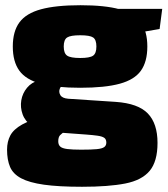

<svg xmlns="http://www.w3.org/2000/svg" viewBox="-20 -534 644 735"><path d="M288 -514Q382 -514 438 -498.5Q494 -483 519 -448.5Q544 -414 544 -356Q544 -298 519.5 -263.5Q495 -229 438.5 -213.5Q382 -198 287 -198Q193 -198 136 -213.5Q79 -229 54 -263.5Q29 -298 29 -356Q29 -414 54.5 -448.5Q80 -483 137 -498.5Q194 -514 288 -514ZM287 -399Q250 -399 237 -390.5Q224 -382 224 -356Q224 -330 237 -321Q250 -312 287 -312Q324 -312 336.5 -321Q349 -330 349 -356Q349 -382 336.5 -390.5Q324 -399 287 -399ZM601 -500 591 -423 451 -399 414 -500ZM128 -226 225 -209Q214 -207 209 -194.5Q204 -182 211 -170Q218 -158 241 -156L423 -144Q509 -138 546 -99.5Q583 -61 583 13Q583 84 553 120Q523 156 459.5 168.5Q396 181 294 181Q204 181 148 173Q92 165 61 148.5Q30 132 18.5 105Q7 78 7 39Q7 8 19.5 -15.5Q32 -39 65 -57.5Q98 -76 159 -90L245 -109L313 -83L281 -66Q251 -45 234 -34.5Q217 -24 210 -16.5Q203 -9 203 7Q203 20 210.5 27Q218 34 237.5 36.5Q257 39 291 39Q329 39 350 37Q371 35 379 29Q387 23 387 12Q387 -1 379 -6.5Q371 -12 353.5 -14.5Q336 -17 309 -19L173 -29Q128 -33 102 -51.5Q76 -70 66.5 -96.5Q57 -123 61.5 -150Q66 -177 83.5 -198Q101 -219 128 -226Z"/></svg>

Font: Exo 2 Black
Style: Regular
Weight: 900
Designer: Natanael Gama
Foundry: Natanael Gama
Version: Version 2.010